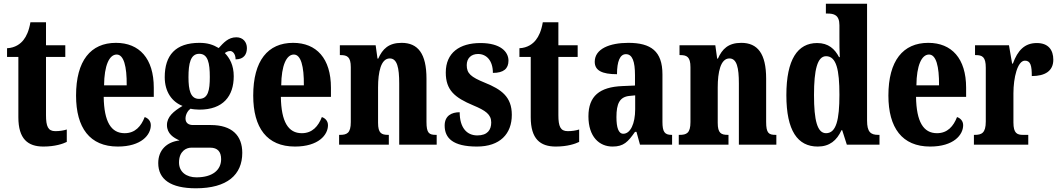

<svg xmlns="http://www.w3.org/2000/svg" viewBox="-20 -780 5710 1035"><path d="M214 10C277 10 320 -5 340 -15V-82C322 -76 300 -73 278 -73C239 -73 228 -99 228 -159V-473H332V-536H228V-660H144C136 -613 122 -584 107 -565C91 -544 62 -522 18 -520V-473H79V-148C79 -31 130 10 214 10Z M615 10C742 10 793 -53 793 -105C793 -128 778 -143 760 -149C741 -100 709 -62 652 -62C579 -62 541 -123 539 -258H809V-307C809 -465 731 -549 605 -549C469 -549 390 -453 390 -265C390 -91 464 10 615 10ZM663 -320H541C542 -427 569 -486 609 -486C647 -486 664 -423 663 -320Z M1036 235C1205 235 1286 162 1286 44C1286 -49 1231 -106 1116 -106H1020C998 -106 980 -116 980 -141C980 -165 995 -186 1007 -194C1017 -191 1043 -189 1055 -189C1183 -189 1240 -262 1240 -369C1240 -429 1218 -467 1192 -494C1199 -499 1208 -505 1221 -505C1233 -505 1250 -491 1250 -460C1296 -460 1311 -489 1311 -521C1311 -552 1291 -579 1254 -579C1210 -579 1185 -549 1159 -521C1129 -539 1099 -549 1055 -549C926 -549 868 -482 868 -364C868 -283 909 -230 964 -209C915 -180 880 -150 880 -106C880 -59 916 -37 948 -23C879 -15 833 29 833 99C833 187 900 235 1036 235ZM1053 -247C1007 -247 996 -294 996 -364C996 -438 1007 -490 1054 -490C1101 -490 1111 -440 1111 -365C1111 -293 1102 -247 1053 -247ZM1039 176C986 176 945 148 945 96C945 35 984 16 1011 16H1113C1153 16 1172 38 1172 78C1172 137 1125 176 1039 176Z M1570 10C1697 10 1748 -53 1748 -105C1748 -128 1733 -143 1715 -149C1696 -100 1664 -62 1607 -62C1534 -62 1496 -123 1494 -258H1764V-307C1764 -465 1686 -549 1560 -549C1424 -549 1345 -453 1345 -265C1345 -91 1419 10 1570 10ZM1618 -320H1496C1497 -427 1524 -486 1564 -486C1602 -486 1619 -423 1618 -320Z M1808 0H2076V-53H2073C2036 -53 2018 -62 2018 -118V-309C2018 -390 2033 -465 2081 -465C2121 -465 2132 -415 2132 -330V0H2334V-53H2330C2293 -53 2279 -62 2279 -123V-356C2279 -491 2233 -549 2145 -549C2075 -549 2042 -516 2019 -464H2015L2005 -536H1812V-483H1816C1851 -483 1871 -474 1871 -418V-122C1871 -62 1850 -53 1812 -53H1808Z M2551 10C2675 10 2739 -58 2739 -161C2739 -258 2683 -298 2594 -334C2518 -365 2496 -384 2496 -429C2496 -467 2521 -489 2557 -489C2602 -489 2637 -454 2637 -387C2695 -387 2721 -410 2721 -453C2721 -501 2678 -548 2570 -548C2458 -548 2383 -496 2383 -389C2383 -294 2431 -254 2531 -212C2598 -184 2628 -163 2628 -120C2628 -80 2608 -50 2553 -50C2496 -50 2458 -92 2458 -175C2414 -175 2377 -156 2377 -103C2377 -36 2421 10 2551 10Z M2976 10C3039 10 3082 -5 3102 -15V-82C3084 -76 3062 -73 3040 -73C3001 -73 2990 -99 2990 -159V-473H3094V-536H2990V-660H2906C2898 -613 2884 -584 2869 -565C2853 -544 2824 -522 2780 -520V-473H2841V-148C2841 -31 2892 10 2976 10Z M3282 10C3342 10 3365 -15 3403 -69H3411L3430 0H3603V-53H3600C3563 -53 3551 -69 3551 -123V-379C3551 -504 3489 -549 3367 -549C3267 -549 3186 -517 3186 -447C3186 -400 3225 -380 3306 -380C3306 -449 3322 -488 3354 -488C3389 -488 3403 -449 3403 -374V-319L3335 -316C3212 -311 3152 -262 3152 -153C3152 -42 3211 10 3282 10ZM3340 -59C3314 -59 3303 -92 3303 -149C3303 -221 3320 -258 3374 -263L3404 -266V-191C3404 -113 3378 -59 3340 -59Z M3639 0H3907V-53H3904C3867 -53 3849 -62 3849 -118V-309C3849 -390 3864 -465 3912 -465C3952 -465 3963 -415 3963 -330V0H4165V-53H4161C4124 -53 4110 -62 4110 -123V-356C4110 -491 4064 -549 3976 -549C3906 -549 3873 -516 3850 -464H3846L3836 -536H3643V-483H3647C3682 -483 3702 -474 3702 -418V-122C3702 -62 3681 -53 3643 -53H3639Z M4388 10C4452 10 4491 -23 4516 -78H4520L4545 0H4721V-53H4714C4673 -53 4654 -69 4654 -130V-760H4432V-707H4440C4475 -707 4505 -700 4505 -644V-583C4505 -544 4505 -503 4507 -472H4503C4480 -516 4446 -548 4385 -548C4280 -548 4219 -460 4219 -267C4219 -75 4280 10 4388 10ZM4433 -62C4386 -62 4368 -130 4368 -268C4368 -403 4386 -477 4433 -477C4489 -477 4505 -403 4505 -269C4505 -135 4488 -62 4433 -62Z M4994 10C5121 10 5172 -53 5172 -105C5172 -128 5157 -143 5139 -149C5120 -100 5088 -62 5031 -62C4958 -62 4920 -123 4918 -258H5188V-307C5188 -465 5110 -549 4984 -549C4848 -549 4769 -453 4769 -265C4769 -91 4843 10 4994 10ZM5042 -320H4920C4921 -427 4948 -486 4988 -486C5026 -486 5043 -423 5042 -320Z M5230 0H5523V-53H5495C5463 -53 5443 -61 5443 -120V-277C5443 -361 5465 -453 5505 -453C5536 -453 5542 -425 5542 -370C5613 -370 5658 -397 5658 -458C5658 -510 5632 -548 5569 -548C5504 -548 5466 -509 5440 -437H5436L5419 -536H5236V-483H5239C5275 -483 5294 -474 5294 -415V-125C5294 -62 5271 -53 5234 -53H5230Z"/></svg>

Font: Noto Serif Armenian ExtraCondensed ExtraBold
Style: Regular
Weight: 800
Width: 2
Designer: Monotype Design Team
Foundry: Monotype Imaging Inc.
Version: Version 2.008